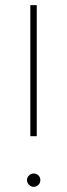

<svg xmlns="http://www.w3.org/2000/svg" viewBox="-20 -720 262 747"><path d="M98 -190V-700H123V-190ZM111 7Q101 7 93 -1Q85 -9 85 -19Q85 -30 93 -37.5Q101 -45 111 -45Q122 -45 129.5 -37.5Q137 -30 137 -19Q137 -12 133.5 -6Q130 0 124 3.5Q118 7 111 7Z"/></svg>

Font: MuseoModerno SemiBold Thin
Style: Regular
Weight: 250
Version: Version 1.001